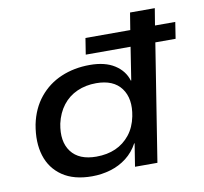

<svg xmlns="http://www.w3.org/2000/svg" viewBox="-79 -791 942 886"><g transform="rotate(-10 392.0 -348.0)"><path d="M283 9Q198 9 144.5 -27.5Q91 -64 71.5 -127Q52 -190 67 -272Q82 -345 123.5 -396Q165 -447 226 -473Q287 -499 361 -499Q432 -499 476.5 -470.5Q521 -442 535 -395H537L561 -549H351L363 -625H573L586 -705H702L689 -626H784L772 -549H677L590 0H485L502 -107H500Q479 -68 445.5 -42Q412 -16 370 -3.5Q328 9 283 9ZM318 -77Q369 -77 408.5 -94.5Q448 -112 475.5 -146.5Q503 -181 513 -231Q529 -312 492.5 -361.5Q456 -411 375 -411Q326 -411 285.5 -393Q245 -375 218 -340Q191 -305 180 -256Q164 -174 200.5 -125.5Q237 -77 318 -77Z"/></g></svg>

Font: Nunito Sans 7pt SemiExpanded SemiBold
Style: Italic
Weight: 600
Width: 6
Italic angle: -9°
Designer: Vernon Adams
Foundry: Vernon Adams
Version: Version 3.101;gftools[0.9.27]